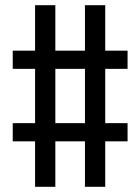

<svg xmlns="http://www.w3.org/2000/svg" viewBox="-20 -737 540 739"><path d="M115 -18V-193H29V-263H115V-472H29V-542H115V-717H193V-542H307V-717H385V-542H471V-472H385V-263H471V-193H385V-18H307V-193H193V-18ZM307 -263V-472H193V-263Z"/></svg>

Font: Iosevka MaddieWtf
Style: Regular
Weight: 400
Monospace: yes
Designer: Belleve Invis
Foundry: Belleve Invis
Version: Version 31.3.0; ttfautohint (v1.8.3)